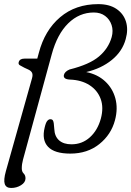

<svg xmlns="http://www.w3.org/2000/svg" viewBox="-20 -733 636 930"><path d="M8.5 96 135 -353.5Q140 -371 135 -380.8Q130 -390.5 116.5 -396.5L98 -405Q84 -412 76 -417Q68 -422 70.5 -431.5Q75 -449 98 -449H160.5L168 -476.5Q196.5 -586 271.2 -649.5Q346 -713 456 -713Q509.5 -713 543.8 -690Q578 -667 590 -628.8Q602 -590.5 589 -544Q573 -484.5 521.8 -442.8Q470.5 -401 397.5 -384Q452.5 -373 489 -339.2Q525.5 -305.5 538.8 -256.5Q552 -207.5 537 -151Q518.5 -81 461 -35Q403.5 11 320.5 11Q244 11 212.8 -22Q181.5 -55 196.5 -116Q202 -139.5 209 -147.5Q216 -155.5 223.5 -155.5Q232.5 -155.5 236 -150Q239.5 -144.5 240.5 -135L243 -108Q244.5 -72.5 266.2 -53.2Q288 -34 326 -34Q378 -34 415.5 -68Q453 -102 468.5 -158.5Q483 -212.5 467.5 -254.2Q452 -296 413.2 -320.8Q374.5 -345.5 319 -347.5Q285 -349 289.5 -370Q293.5 -386.5 317 -396.5Q413.5 -420.5 459.5 -459.5Q505.5 -498.5 521 -553.5Q529.5 -584.5 520.5 -611.8Q511.5 -639 489.2 -655.8Q467 -672.5 434.5 -672.5Q364 -672.5 310.5 -620Q257 -567.5 230.5 -469.5L91.5 40Q85.5 61.5 85.5 82.5Q85.5 98.5 94.5 107.2Q103.5 116 103.5 131Q103.5 150.5 82 164Q60.5 177.5 34 177.5Q9.5 177.5 3 158.2Q-3.5 139 8.5 96Z"/></svg>

Font: Fraunces 9pt SuperSoft Light
Style: Italic
Weight: 300
Italic angle: -16°
Version: Version 1.000;[b76b70a41]